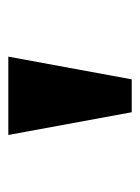

<svg xmlns="http://www.w3.org/2000/svg" viewBox="44 -798 344 473"><g transform="rotate(-90 216.5 -562.0)"><path d="M176 -410 120 -714H313L257 -410Z"/></g></svg>

Font: Noto Serif Devanagari Black
Style: Regular
Weight: 900
Designer: Universal Thirst, Indian Type Foundry and the Monotype Design Team
Foundry: Monotype Imaging Inc.
Version: Version 2.004; ttfautohint (v1.8.4.7-5d5b)